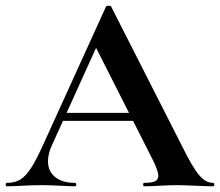

<svg xmlns="http://www.w3.org/2000/svg" viewBox="-28 -652 770 672"><path d="M186 -257H474L481 -229H171ZM717 0Q697 0 655 -2Q611 -4 592 -4Q567 -4 531 -2Q497 0 477 0Q473 0 473 -6Q473 -12 477 -12Q503 -12 514.5 -17.5Q526 -23 526 -37Q526 -54 506 -94L303 -495L352 -581L153 -142Q140 -113 140 -88Q140 -52 165.5 -32Q191 -12 234 -12Q239 -12 239 -6Q239 0 234 0Q216 0 182 -2Q144 -4 116 -4Q89 -4 51 -2Q17 0 -4 0Q-8 0 -8 -6Q-8 -12 -4 -12Q24 -12 43 -23.5Q62 -35 81 -64.5Q100 -94 126 -152L343 -629Q345 -632 352 -632Q360 -632 361 -629L611 -137Q646 -66 669 -39Q692 -12 717 -12Q722 -12 722 -6Q722 0 717 0Z"/></svg>

Font: Cormorant Infant
Style: Bold
Weight: 700
Designer: Christian Thalmann (Catharsis Fonts)
Foundry: Catharsis Fonts
Version: Version 4.000